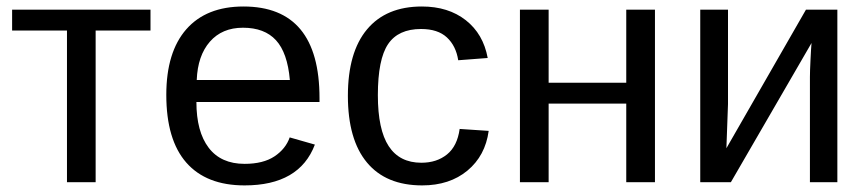

<svg xmlns="http://www.w3.org/2000/svg" viewBox="-20 -558 2654 588"><path d="M17.1 -528.3H440.9V-464.4H272.9V0H185.1V-464.4H17.1Z M581.5 -245.6Q581.5 -154.8 619.1 -105.5Q656.7 -56.2 729 -56.2Q786.1 -56.2 820.6 -79.1Q855 -102.1 867.2 -137.2L944.3 -115.2Q897 9.8 729 9.8Q611.8 9.8 550.5 -60.1Q489.3 -129.9 489.3 -267.6Q489.3 -398.4 550.5 -468.3Q611.8 -538.1 725.6 -538.1Q958.5 -538.1 958.5 -257.3V-245.6ZM867.7 -313Q860.4 -396.5 825.2 -434.8Q790 -473.1 724.1 -473.1Q660.2 -473.1 622.8 -430.4Q585.4 -387.7 582.5 -313Z M1137.2 -266.6Q1137.2 -161.1 1170.4 -110.4Q1203.6 -59.6 1270.5 -59.6Q1317.4 -59.6 1348.9 -85Q1380.4 -110.4 1387.7 -163.1L1476.6 -157.2Q1466.3 -81.1 1411.6 -35.6Q1356.9 9.8 1272.9 9.8Q1162.1 9.8 1103.8 -60.3Q1045.4 -130.4 1045.4 -264.6Q1045.4 -397.9 1104 -468Q1162.6 -538.1 1272 -538.1Q1353 -538.1 1406.5 -496.1Q1460 -454.1 1473.6 -380.4L1383.3 -373.5Q1376.5 -417.5 1348.6 -443.4Q1320.8 -469.2 1269.5 -469.2Q1199.7 -469.2 1168.5 -422.9Q1137.2 -376.5 1137.2 -266.6Z M1660.2 -528.3V-304.7H1897.9V-528.3H1985.8V0H1897.9V-240.7H1660.2V0H1572.3V-528.3Z M2209.5 -528.3V-239.3L2204.6 -104L2448.2 -528.3H2544.4V0H2460.4V-322.3Q2460.4 -339.8 2462.2 -375.5Q2463.9 -411.1 2465.3 -426.3L2218.3 0H2124.5V-528.3Z"/></svg>

Font: Arial
Style: Regular
Weight: 400
Designer: Steve Matteson
Foundry: Ascender Corporation
Version: Version 2.00.3